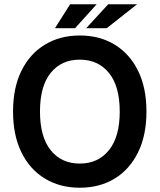

<svg xmlns="http://www.w3.org/2000/svg" viewBox="-20 -867 747 898"><path d="M353 11Q261 11 190.5 -31.5Q120 -74 80.5 -154Q41 -234 41 -345Q41 -457 80.5 -536.5Q120 -616 190.5 -658.5Q261 -701 353 -701Q446 -701 516 -658.5Q586 -616 625.5 -536.5Q665 -457 665 -345Q665 -234 625.5 -154Q586 -74 516 -31.5Q446 11 353 11ZM353 -102Q439 -102 489.5 -164.5Q540 -227 540 -345Q540 -464 489.5 -526Q439 -588 353 -588Q267 -588 217 -526Q167 -464 167 -345Q167 -227 217 -164.5Q267 -102 353 -102ZM383 -735 486 -847H621L479 -735ZM237 -735 308 -847H432L331 -735Z"/></svg>

Font: Radio Canada Big Medium
Style: Regular
Weight: 500
Designer: Étienne Aubert Bonn
Foundry: Coppers and Brasses
Version: Version 1.001